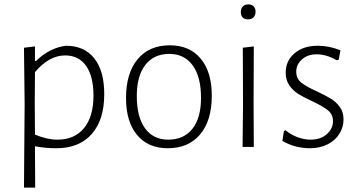

<svg xmlns="http://www.w3.org/2000/svg" viewBox="-20 -668 1630 873"><path d="M454 -240Q454 -123 397 -58.5Q340 6 236 6Q186 6 139 -3L140 185H89L92 -195L89 -451L139 -457V-391H144Q206 -451 280 -460Q363 -460 408.5 -403Q454 -346 454 -240ZM405 -233Q405 -321 371.5 -368.5Q338 -416 276 -416Q203 -416 139 -340L138 -198L139 -56Q194 -33 241 -33Q319 -33 362 -85.5Q405 -138 405 -233Z M943 -233Q943 -120 890 -57Q837 6 743 6Q653 6 603 -54.5Q553 -115 553 -222Q553 -335 605.5 -398.5Q658 -462 752 -462Q842 -462 892.5 -401.5Q943 -341 943 -233ZM602 -232Q602 -136 639.5 -84.5Q677 -33 745 -33Q816 -33 855 -82.5Q894 -132 894 -223Q894 -319 856 -371Q818 -423 750 -423Q680 -423 641 -373Q602 -323 602 -232Z M1085 -195 1084 -451 1134 -457 1133 -198 1134 0H1083ZM1142 -615Q1142 -599 1133 -589.5Q1124 -580 1108 -580Q1092 -580 1083.5 -588.5Q1075 -597 1075 -613Q1075 -629 1084 -638.5Q1093 -648 1109 -648Q1125 -648 1133.5 -639Q1142 -630 1142 -615Z M1528 -439 1520 -396 1511 -394Q1464 -421 1420 -421Q1379 -421 1353 -398Q1327 -375 1327 -342Q1327 -310 1351 -291.5Q1375 -273 1424 -251Q1464 -232 1486.5 -218Q1509 -204 1525.5 -181Q1542 -158 1542 -125Q1542 -90 1523.5 -60Q1505 -30 1470 -12Q1435 6 1389 6Q1322 6 1264 -27L1271 -72L1278 -76Q1303 -55 1333.5 -44Q1364 -33 1392 -33Q1438 -33 1466 -58Q1494 -83 1494 -117Q1494 -148 1471 -166.5Q1448 -185 1399 -208Q1360 -226 1336 -241Q1312 -256 1295.5 -280Q1279 -304 1279 -338Q1279 -391 1319 -425.5Q1359 -460 1425 -460Q1478 -460 1528 -439Z"/></svg>

Font: Luna Sans Light
Style: Regular
Weight: 300
Designer: Juan Pablo del Peral
Foundry: Huerta Tipografica
Version: Version 2.001; ttfautohint (v1.5)